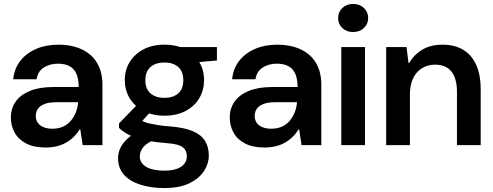

<svg xmlns="http://www.w3.org/2000/svg" viewBox="-20 -734 2491 971"><path d="M211 12Q151 12 112 -8.5Q73 -29 54 -63.5Q35 -98 35 -139Q35 -186 59.5 -220.5Q84 -255 132 -274.5Q180 -294 251 -294H378Q378 -334 366.5 -360.5Q355 -387 331.5 -399.5Q308 -412 273 -412Q232 -412 201.5 -392.5Q171 -373 165 -333H47Q52 -387 82.5 -426Q113 -465 162.5 -486.5Q212 -508 274 -508Q345 -508 395.5 -483.5Q446 -459 472 -414Q498 -369 498 -305V0H398L386 -80H383Q369 -57 351 -40Q333 -23 312 -11.5Q291 0 265.5 6Q240 12 211 12ZM245 -83Q275 -83 298.5 -93.5Q322 -104 338 -123Q354 -142 363.5 -166Q373 -190 375 -216V-217H264Q228 -217 205 -208Q182 -199 171.5 -183.5Q161 -168 161 -148Q161 -127 171.5 -112.5Q182 -98 201 -90.5Q220 -83 245 -83Z M811 217Q742 217 688.5 199.5Q635 182 606 148.5Q577 115 577 66Q577 35 592.5 7Q608 -21 639.5 -45Q671 -69 720 -88L771 -31Q725 -14 706 8.5Q687 31 687 58Q687 80 702.5 96.5Q718 113 746 121Q774 129 811 129Q849 129 874 120Q899 111 912 94.5Q925 78 925 56Q925 27 904 10.5Q883 -6 824 -10Q770 -14 731 -21.5Q692 -29 663.5 -39Q635 -49 615 -61.5Q595 -74 582 -87V-110L686 -217L760 -189L657 -76L686 -129Q696 -124 706.5 -119Q717 -114 734 -110Q751 -106 778 -101.5Q805 -97 847 -94Q914 -88 955.5 -70.5Q997 -53 1016.5 -22Q1036 9 1036 53Q1036 93 1012 130.5Q988 168 938.5 192.5Q889 217 811 217ZM812 -149Q749 -149 704 -173.5Q659 -198 635 -238.5Q611 -279 611 -329Q611 -379 635 -419Q659 -459 704 -483.5Q749 -508 812 -508Q875 -508 920 -483.5Q965 -459 988.5 -419Q1012 -379 1012 -329Q1012 -279 988.5 -238.5Q965 -198 920 -173.5Q875 -149 812 -149ZM811 -239Q855 -239 881 -261.5Q907 -284 907 -328Q907 -373 881 -395.5Q855 -418 812 -418Q768 -418 741.5 -395.5Q715 -373 715 -328Q715 -284 741.5 -261.5Q768 -239 811 -239ZM892 -412 870 -496H1077V-428Z M1318 12Q1258 12 1219 -8.5Q1180 -29 1161 -63.5Q1142 -98 1142 -139Q1142 -186 1166.5 -220.5Q1191 -255 1239 -274.5Q1287 -294 1358 -294H1485Q1485 -334 1473.5 -360.5Q1462 -387 1438.5 -399.5Q1415 -412 1380 -412Q1339 -412 1308.5 -392.5Q1278 -373 1272 -333H1154Q1159 -387 1189.5 -426Q1220 -465 1269.5 -486.5Q1319 -508 1381 -508Q1452 -508 1502.5 -483.5Q1553 -459 1579 -414Q1605 -369 1605 -305V0H1505L1493 -80H1490Q1476 -57 1458 -40Q1440 -23 1419 -11.5Q1398 0 1372.5 6Q1347 12 1318 12ZM1352 -83Q1382 -83 1405.5 -93.5Q1429 -104 1445 -123Q1461 -142 1470.5 -166Q1480 -190 1482 -216V-217H1371Q1335 -217 1312 -208Q1289 -199 1278.5 -183.5Q1268 -168 1268 -148Q1268 -127 1278.5 -112.5Q1289 -98 1308 -90.5Q1327 -83 1352 -83Z M1706 0V-496H1826V0ZM1766 -572Q1733 -572 1711.5 -592Q1690 -612 1690 -643Q1690 -673 1711.5 -693.5Q1733 -714 1766 -714Q1799 -714 1820.5 -693.5Q1842 -673 1842 -643Q1842 -613 1820.5 -592.5Q1799 -572 1766 -572Z M1933 0V-496H2036L2046 -415H2049Q2074 -458 2116 -483Q2158 -508 2218 -508Q2279 -508 2322 -482.5Q2365 -457 2388 -406.5Q2411 -356 2411 -282V0H2291V-270Q2291 -336 2263.5 -371.5Q2236 -407 2180 -407Q2143 -407 2114 -389Q2085 -371 2069 -337.5Q2053 -304 2053 -256V0Z"/></svg>

Font: DM Sans 36pt SemiBold
Style: Regular
Weight: 600
Designer: Colophon Foundry, Jonny Pinhorn
Foundry: Colophon Foundry
Version: Version 4.004;gftools[0.9.30]